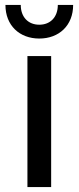

<svg xmlns="http://www.w3.org/2000/svg" viewBox="-20 -757 319 777"><path d="M187 0V-530H91V0ZM139 -601C219 -601 276 -654 276 -737H214C214 -688 184 -657 139 -657C94 -657 64 -688 64 -737H2C2 -654 59 -601 139 -601Z"/></svg>

Font: Malon Grotesk Med
Style: Regular
Weight: 500
Designer: Julieta Ulanovsky
Foundry: Julieta Ulanovsky
Version: Version 7.200